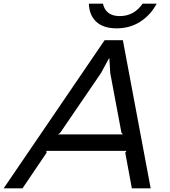

<svg xmlns="http://www.w3.org/2000/svg" viewBox="-74 -1030 929 1050"><path d="M244 -295H598L590 -305L529 -630L524 -711H522L478 -630L256 -305ZM598 -810 750 0H647L611 -195L618 -205H179L181 -195L49 0H-54L498 -810ZM706 -1010H783Q749 -947 692.5 -911Q636 -875 564 -875Q491 -875 452.5 -911Q414 -947 412 -1010H489Q504 -942 581 -942Q659 -942 706 -1010Z"/></svg>

Font: Sinkin Sans 400 Italic
Style: Italic
Weight: 400
Italic angle: -112°
Designer: Keith Bates
Foundry: K-Type
Version: Sinkin Sans (version 1.0)  by Keith Bates   •   © 2014   www